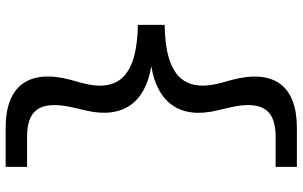

<svg xmlns="http://www.w3.org/2000/svg" viewBox="-210 -630 1041 660"><g transform="rotate(90 310.0 -300.5)"><path d="M66 -254.5C244 -251.5 299.5 -186.5 265.5 -61L255.5 -25.5C216 120 275 200 419 200H554V126.5H452C365 126.5 321 90 351 -35.5L360 -74C391 -204 332 -280.5 208 -300.5C332 -321 391.5 -397.5 360 -527.5L351 -565.5C321 -691 365 -728 452 -728H554V-801H419C275 -801 216.5 -721.5 255.5 -576L265.5 -540C299 -414.5 244 -349 66 -346.5Z"/></g></svg>

Font: Monaspace Argon
Style: Regular
Weight: 400
Designer: Riley Cran & the Lettermatic Team
Foundry: Lettermatic
Version: Version 1.200 (Monaspace Argon)